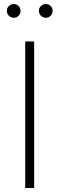

<svg xmlns="http://www.w3.org/2000/svg" viewBox="-20 -933 295 953"><path d="M149.5 -727.3V0H105.1V-727.3ZM47.9 -844.8Q34.4 -844.8 24.1 -854.9Q13.8 -865.1 13.8 -878.9Q13.8 -893.5 24.1 -903.2Q34.4 -913 47.9 -913Q62.5 -913 72.3 -903.2Q82 -893.5 82 -878.9Q82 -865.1 72.3 -854.9Q62.5 -844.8 47.9 -844.8ZM207 -844.8Q193.5 -844.8 183.2 -854.9Q172.9 -865.1 172.9 -878.9Q172.9 -893.5 183.2 -903.2Q193.5 -913 207 -913Q221.6 -913 231.4 -903.2Q241.1 -893.5 241.1 -878.9Q241.1 -865.1 231.4 -854.9Q221.6 -844.8 207 -844.8Z"/></svg>

Font: Inter UI Extra Light
Style: Regular
Weight: 200
Designer: Rasmus Andersson
Foundry: rsms
Version: 3.2;8d6f07862